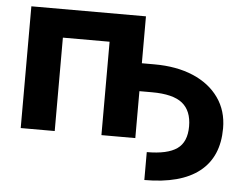

<svg xmlns="http://www.w3.org/2000/svg" viewBox="-50 -577 1030 810"><g transform="rotate(5 465.0 -172.0)"><path d="M589.4 172.9V54.7Q676.8 54.7 717.3 26.1Q757.8 -2.4 757.8 -68.8Q757.8 -134.8 718.3 -166.7Q678.7 -198.7 589.4 -198.7H536.1V0H392.6V-395.5H194.8V0H50.8V-515.6H536.1V-316.9H589.4Q683.6 -316.9 753.7 -287.1Q823.7 -257.3 862.5 -202.4Q901.4 -147.5 901.4 -73.2Q901.4 47.9 822.3 110.4Q743.2 172.9 589.4 172.9Z"/></g></svg>

Font: Inter Display
Style: Bold
Weight: 700
Designer: Rasmus Andersson
Foundry: rsms
Version: Version 4.001;git-9221beed3